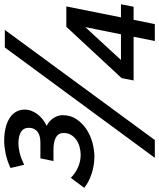

<svg xmlns="http://www.w3.org/2000/svg" viewBox="48 -800 743 896"><g transform="rotate(-90 419.0 -351.5)"><path d="M128.5 -534H201.5Q216 -534 228.8 -536.8Q241.5 -539.5 250.8 -546Q260 -552.5 265.5 -563.2Q271 -574 271 -590Q271 -612.5 252 -624.5Q233 -636.5 197 -636.5Q178.5 -636.5 153.8 -630.5Q129 -624.5 98.5 -610L83.5 -673.5Q119.5 -690 151.8 -696.5Q184 -703 210 -703Q243 -703 270 -696.5Q297 -690 316.2 -677.8Q335.5 -665.5 345.8 -647.8Q356 -630 356 -607.5Q356 -590.5 349.8 -574.8Q343.5 -559 333 -545.8Q322.5 -532.5 308.8 -522Q295 -511.5 280 -504.5Q290 -500 299 -492.5Q308 -485 314.8 -475.5Q321.5 -466 325.8 -454.5Q330 -443 330 -430Q330 -393.5 311.5 -365.8Q293 -338 264.5 -319.2Q236 -300.5 202 -291.2Q168 -282 136.5 -282Q115.5 -282 95 -285.5Q74.5 -289 55.8 -295.2Q37 -301.5 20.2 -310.2Q3.5 -319 -9 -329.5L37.5 -392Q60.5 -369.5 88.2 -357.8Q116 -346 144.5 -346Q162.5 -346 180.8 -350.8Q199 -355.5 213.8 -365.5Q228.5 -375.5 237.8 -390.5Q247 -405.5 247 -426Q247 -450 226.5 -461.5Q206 -473 168.5 -473H116ZM214 0H131L646 -700H728ZM742.5 -413H837.5L786.5 -158H847.5L836 -99H775L755 0H676L696 -99H492L503 -155ZM707.5 -158 741 -324.5 587.5 -158Z"/></g></svg>

Font: Argentum Sans
Style: Italic
Weight: 400
Italic angle: -11.3099°
Designer: Julieta Ulanovsky, Owen Earl, Rasmus Andersson, Cristiano Sobral
Foundry: The Argentum Sans Project Authors
Version: Version 3.131; ttfautohint (v1.8.4.7-5d5b-dirty)